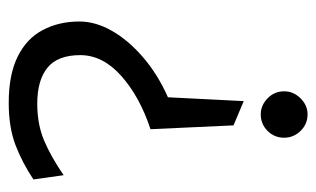

<svg xmlns="http://www.w3.org/2000/svg" viewBox="-166 -508 742 451"><g transform="rotate(90 205.5 -282.0)"><path d="M248 -523Q271 -523 287 -539Q303 -555 303 -578Q303 -600 287 -616.5Q271 -633 248 -633Q227 -633 210.5 -616.5Q194 -600 194 -578Q194 -555 210.5 -539Q227 -523 248 -523ZM221 69Q279 69 320.5 53Q362 37 401 11L391 -60Q349 -31 310.5 -14.5Q272 2 223 2Q168 2 138.5 -22Q109 -46 109 -99Q109 -152 158 -195.5Q207 -239 283 -264L274 -459L217 -483L208 -305Q154 -281 114 -246.5Q74 -212 52 -173.5Q30 -135 30 -97Q30 -49 50 -11Q70 27 112.5 48Q155 69 221 69Z"/></g></svg>

Font: Catamaran
Style: Regular
Weight: 400
Designer: Pria Ravichandran
Version: Version 2.000